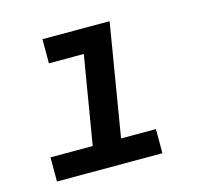

<svg xmlns="http://www.w3.org/2000/svg" viewBox="-82 -613 763 707"><g transform="rotate(-15 300.0 -260.0)"><path d="M454 0H52V-92H213L269 -428H136V-520H392L321 -92H454Z"/></g></svg>

Font: Iosevka SmBd Ex Obl
Style: Regular
Weight: 600
Width: 7
Italic angle: -9°
Monospace: yes
Designer: Belleve Invis
Foundry: Belleve Invis
Version: Version 32.5.0; ttfautohint (v1.8.4)